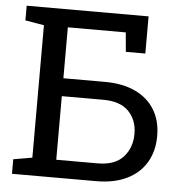

<svg xmlns="http://www.w3.org/2000/svg" viewBox="-51 -760 767 809"><g transform="rotate(5 332.0 -355.5)"><path d="M29.3 0V-61.5L108.9 -75.2V-635.3L29.3 -648.9V-710.9H544.9V-553.7H462.4L455.1 -635.3H210V-419.9H385.3Q461.4 -419.9 514.9 -394.5Q568.4 -369.1 596.7 -322.5Q625 -275.9 625 -211.9Q625 -147.9 596.7 -100.1Q568.4 -52.2 514.6 -26.1Q460.9 0 385.3 0ZM210 -75.2H385.3Q457.5 -75.2 493.2 -114.3Q528.8 -153.3 528.8 -212.9Q528.8 -270.5 493.2 -307.4Q457.5 -344.2 385.3 -344.2H210Z"/></g></svg>

Font: Roboto Slab LO
Style: Regular
Weight: 400
Designer: Google
Version: Version 2.000